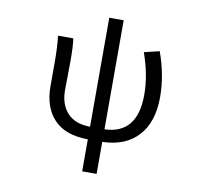

<svg xmlns="http://www.w3.org/2000/svg" viewBox="-93 -798 1187 1101"><g transform="rotate(10 500.0 -247.5)"><path d="M684.6 -535.2 773.4 -556.6Q821.3 -424.8 821.3 -296.9Q821.3 -151.4 747.1 -70.8Q672.9 9.8 539.1 12.7V199.2H455.1V12.7Q322.3 11.7 256.8 -58.6Q191.4 -128.9 191.4 -249V-393.6Q191.4 -478.5 183.6 -543H272.5Q279.3 -498 279.3 -416Q279.3 -383.8 278.3 -320.8Q277.3 -257.8 277.3 -243.2Q277.3 -159.2 322.3 -110.4Q367.2 -61.5 455.1 -60.5V-695.3H539.1V-60.5Q729.5 -66.4 729.5 -294.9Q729.5 -409.2 684.6 -535.2Z"/></g></svg>

Font: Gen Shin Gothic Monospace Regular
Style: Regular
Weight: 400
Designer: [Source Han Sans]
Ryoko NISHIZUKA  (kana & ideographs); Paul D. Hunt (Latin, Greek & Cyrillic); Wenlong ZHANG  (bopomofo
Version: Version 1.002.20150607